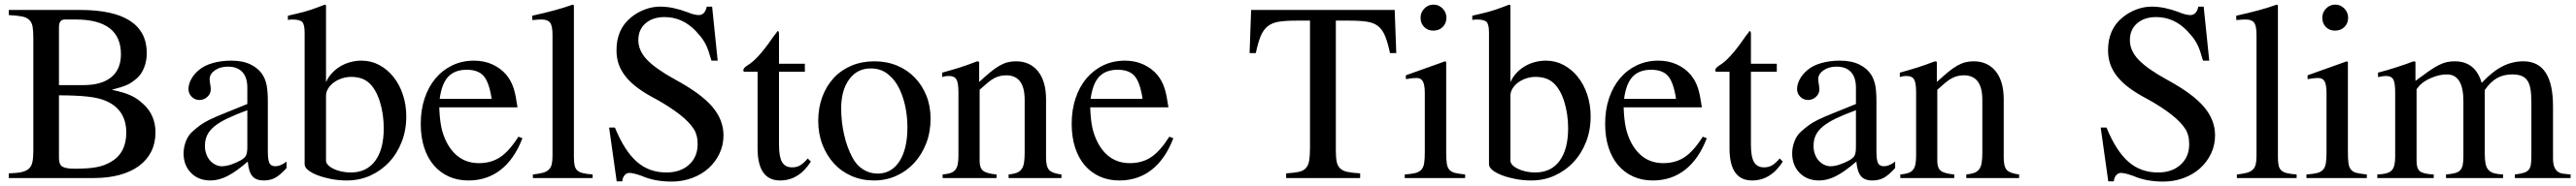

<svg xmlns="http://www.w3.org/2000/svg" viewBox="-20 -782 11284 817"><path d="M331.1 -738.3Q476.6 -738.3 549.8 -690.4Q623 -642.6 623 -548.8Q623 -514.6 611.3 -484.9Q599.6 -455.1 578.1 -436.5Q567.4 -427.7 557.6 -420.9Q547.9 -414.1 535.6 -408.7Q523.4 -403.3 507.3 -398.4Q491.2 -393.6 469.7 -387.7Q497.1 -381.8 517.1 -376Q537.1 -370.1 552.7 -362.8Q568.4 -355.5 581.1 -346.7Q593.8 -337.9 606.4 -326.2Q661.1 -277.3 661.1 -200.2Q661.1 -153.3 642.6 -116.2Q624 -79.1 588.9 -53.2Q553.7 -27.3 503.9 -13.7Q454.1 0 391.6 0H18.6V-20.5Q52.7 -21.5 73.7 -25.9Q94.7 -30.3 106.4 -41Q118.2 -51.8 122.1 -70.8Q126 -89.8 126 -120.1V-616.2Q126 -647.5 122.6 -666Q119.1 -684.6 107.4 -695.3Q95.7 -706.1 74.7 -710Q53.7 -713.9 18.6 -715.8V-738.3ZM238.3 -86.9Q238.3 -59.6 252.9 -50.3Q267.6 -41 306.6 -41Q335.9 -41 358.9 -42.5Q381.8 -43.9 400.9 -47.4Q419.9 -50.8 435.5 -56.6Q451.2 -62.5 464.8 -70.3Q533.2 -109.4 533.2 -199.2Q533.2 -304.7 436.5 -341.8Q420.9 -347.7 402.8 -351.6Q384.8 -355.5 361.8 -357.9Q338.9 -360.4 308.6 -361.8Q278.3 -363.3 238.3 -363.3ZM345.7 -408.2Q424.8 -408.2 467.3 -442.9Q509.8 -477.5 509.8 -543.9Q509.8 -620.1 460 -658.2Q410.2 -696.3 312.5 -696.3H263.7Q238.3 -696.3 238.3 -663.1V-408.2Z M1153.3 -117.2Q1153.3 -80.1 1160.2 -65.9Q1167 -51.8 1186.5 -51.8Q1209 -51.8 1235.4 -72.3V-43.9Q1207 -12.7 1185.5 -1Q1164.1 10.7 1135.7 10.7Q1101.6 10.7 1085.4 -8.3Q1069.3 -27.3 1065.4 -72.3Q1014.6 -28.3 976.6 -8.8Q938.5 10.7 902.3 10.7Q849.6 10.7 816.9 -22.5Q784.2 -55.7 784.2 -108.4Q784.2 -134.8 794.4 -161.6Q804.7 -188.5 824.2 -205.1Q841.8 -220.7 856.9 -231.9Q872.1 -243.2 896.5 -255.4Q920.9 -267.6 960 -283.2Q999 -298.8 1063.5 -325.2V-396.5Q1063.5 -442.4 1041.5 -465.8Q1019.5 -489.3 978.5 -489.3Q944.3 -489.3 921.4 -473.1Q898.4 -457 898.4 -434.6Q898.4 -425.8 900.9 -412.1Q903.3 -398.4 903.3 -389.6Q903.3 -370.1 888.2 -356.4Q873 -342.8 853.5 -342.8Q834 -342.8 819.8 -356.9Q805.7 -371.1 805.7 -390.6Q805.7 -412.1 817.9 -434.6Q830.1 -457 851.6 -474.6Q874 -494.1 911.6 -504.9Q949.2 -515.6 993.2 -515.6Q1043.9 -515.6 1078.6 -498.5Q1113.3 -481.4 1131.8 -451.2Q1143.6 -431.6 1148.4 -405.8Q1153.3 -379.9 1153.3 -335.9ZM1063.5 -297.9Q1012.7 -279.3 977.1 -262.2Q941.4 -245.1 919.4 -227.1Q897.5 -209 887.7 -188.5Q877.9 -168 877.9 -143.6V-138.7Q877.9 -121.1 883.8 -105Q889.6 -88.9 899.9 -77.1Q910.2 -65.4 923.8 -58.6Q937.5 -51.8 952.1 -51.8Q969.7 -51.8 991.7 -59.1Q1013.7 -66.4 1033.2 -77.1Q1052.7 -87.9 1058.1 -99.6Q1063.5 -111.3 1063.5 -136.7Z M1408.2 -420.9Q1417 -441.4 1432.6 -459Q1448.2 -476.6 1468.8 -489.3Q1489.3 -502 1513.7 -508.8Q1538.1 -515.6 1563.5 -515.6Q1605.5 -515.6 1641.1 -496.6Q1676.8 -477.5 1703.1 -444.8Q1729.5 -412.1 1744.6 -367.2Q1759.8 -322.3 1759.8 -270.5Q1759.8 -210 1739.7 -158.7Q1719.7 -107.4 1684.6 -69.8Q1649.4 -32.2 1602.1 -10.7Q1554.7 10.7 1499 10.7Q1464.8 10.7 1431.6 4.4Q1398.4 -2 1372.6 -11.7Q1346.7 -21.5 1330.6 -34.2Q1314.5 -46.9 1314.5 -60.5V-638.7Q1314.5 -673.8 1304.2 -685.1Q1293.9 -696.3 1260.7 -696.3Q1254.9 -696.3 1250.5 -695.8Q1246.1 -695.3 1241.2 -694.3V-712.9L1274.4 -720.7Q1313.5 -729.5 1340.8 -738.8Q1368.2 -748 1403.3 -761.7L1408.2 -758.8ZM1408.2 -77.1Q1408.2 -66.4 1417 -57.1Q1425.8 -47.9 1440.9 -40.5Q1456.1 -33.2 1475.6 -28.8Q1495.1 -24.4 1516.6 -24.4Q1585.9 -24.4 1623.5 -75.2Q1661.1 -126 1661.1 -218.8Q1661.1 -250 1656.7 -279.8Q1652.3 -309.6 1644 -335.9Q1635.7 -362.3 1624 -382.8Q1612.3 -403.3 1598.6 -416Q1582 -431.6 1561.5 -438Q1541 -444.3 1518.6 -444.3Q1497.1 -444.3 1477.1 -437.5Q1457 -430.7 1441.9 -419.4Q1426.8 -408.2 1417.5 -393.1Q1408.2 -377.9 1408.2 -361.3Z M2268.6 -174.8Q2233.4 -83 2173.3 -36.1Q2113.3 10.7 2032.2 10.7Q1984.4 10.7 1945.8 -6.8Q1907.2 -24.4 1879.9 -56.6Q1852.5 -88.9 1837.9 -134.8Q1823.2 -180.7 1823.2 -238.3Q1823.2 -299.8 1840.3 -350.6Q1857.4 -401.4 1888.2 -438Q1918.9 -474.6 1961.9 -495.1Q2004.9 -515.6 2056.6 -515.6Q2100.6 -515.6 2137.2 -499Q2173.8 -482.4 2199.2 -452.1Q2210 -438.5 2217.3 -424.8Q2224.6 -411.1 2230 -394.5Q2235.4 -377.9 2239.3 -357.4Q2243.2 -336.9 2247.1 -310.5H1904.3Q1906.2 -256.8 1913.6 -222.2Q1920.9 -187.5 1937.5 -155.3Q1985.4 -65.4 2078.1 -65.4Q2131.8 -65.4 2171.4 -91.8Q2210.9 -118.2 2251 -181.6ZM2133.8 -347.7Q2123 -419.9 2099.1 -447.8Q2075.2 -475.6 2024.4 -475.6Q1972.7 -475.6 1943.8 -445.3Q1915 -415 1906.2 -347.7Z M2311.5 -712.9Q2340.8 -719.7 2363.8 -725.1Q2386.7 -730.5 2407.7 -736.3Q2428.7 -742.2 2448.2 -748Q2467.8 -753.9 2489.3 -761.7L2494.1 -758.8V-93.8Q2494.1 -70.3 2497.1 -56.2Q2500 -42 2508.8 -33.7Q2517.6 -25.4 2533.7 -21.5Q2549.8 -17.6 2576.2 -15.6V0H2314.5V-15.6Q2340.8 -18.6 2357.4 -22.9Q2374 -27.3 2383.8 -36.6Q2393.6 -45.9 2397 -60.5Q2400.4 -75.2 2400.4 -97.7V-628.9Q2400.4 -668 2390.1 -682.1Q2379.9 -696.3 2353.5 -696.3Q2345.7 -696.3 2336.4 -695.8Q2327.1 -695.3 2318.4 -694.3H2311.5Z M3124 -515.6H3096.7Q3089.8 -540 3083.5 -558.6Q3077.1 -577.1 3068.8 -592.3Q3060.5 -607.4 3050.8 -619.6Q3041 -631.8 3028.3 -645.5Q2969.7 -707 2891.6 -707Q2839.8 -707 2808.1 -679.7Q2776.4 -652.3 2776.4 -605.5Q2776.4 -559.6 2814.5 -519.5Q2852.5 -479.5 2939.5 -431.6Q3050.8 -371.1 3100.1 -313.5Q3149.4 -255.9 3149.4 -187.5Q3149.4 -144.5 3131.8 -107.4Q3114.3 -70.3 3084 -43Q3053.7 -15.6 3011.7 0Q2969.7 15.6 2921.9 15.6Q2887.7 15.6 2854.5 9.8Q2821.3 3.9 2790 -9.8Q2773.4 -15.6 2759.8 -19Q2746.1 -22.5 2737.3 -22.5Q2724.6 -22.5 2715.8 -11.7Q2707 -1 2706.1 14.6H2681.6L2648.4 -221.7H2673.8Q2715.8 -119.1 2769.5 -71.8Q2823.2 -24.4 2899.4 -24.4Q2960.9 -24.4 2998.5 -58.6Q3036.1 -92.8 3036.1 -148.4Q3036.1 -169.9 3031.7 -186.5Q3027.3 -203.1 3019.5 -214.8Q3000 -246.1 2957.5 -279.3Q2915 -312.5 2855.5 -345.7Q2808.6 -370.1 2775.4 -394.5Q2742.2 -418.9 2721.2 -445.3Q2700.2 -471.7 2690.4 -500Q2680.7 -528.3 2680.7 -561.5Q2680.7 -654.3 2745.1 -706.1Q2772.5 -728.5 2805.7 -740.7Q2838.9 -752.9 2871.1 -752.9Q2900.4 -752.9 2930.2 -746.6Q2960 -740.2 2991.2 -728.5Q3006.8 -721.7 3019.5 -718.8Q3032.2 -715.8 3041 -715.8Q3068.4 -715.8 3076.2 -752.9H3099.6Z M3505.9 -466.8H3392.6V-146.5Q3392.6 -92.8 3406.2 -69.8Q3419.9 -46.9 3450.2 -46.9Q3469.7 -46.9 3484.4 -55.2Q3499 -63.5 3518.6 -85.9L3532.2 -72.3Q3479.5 10.7 3397.5 10.7Q3298.8 10.7 3298.8 -130.9V-466.8H3240.2Q3236.3 -467.8 3236.3 -473.6Q3236.3 -483.4 3254.9 -495.1Q3298.8 -520.5 3363.3 -614.3Q3368.2 -622.1 3374.5 -629.4Q3380.9 -636.7 3385.7 -645.5Q3389.6 -645.5 3391.1 -642.6Q3392.6 -639.6 3392.6 -630.9V-502H3505.9Z M3810.5 -512.7Q3864.3 -512.7 3909.2 -494.1Q3954.1 -475.6 3986.8 -441.9Q4019.5 -408.2 4038.1 -362.3Q4056.6 -316.4 4056.6 -260.7Q4056.6 -202.1 4037.6 -152.8Q4018.6 -103.5 3985.4 -66.9Q3952.1 -30.3 3906.7 -9.8Q3861.3 10.7 3808.6 10.7Q3755.9 10.7 3710.9 -8.8Q3666 -28.3 3633.8 -63.5Q3601.6 -98.6 3583 -146.5Q3564.5 -194.3 3564.5 -251Q3564.5 -308.6 3582.5 -356.9Q3600.6 -405.3 3632.8 -439.9Q3665 -474.6 3710.4 -493.7Q3755.9 -512.7 3810.5 -512.7ZM3793.9 -481.4Q3735.4 -481.4 3700.2 -433.6Q3665 -385.7 3665 -306.6Q3665 -247.1 3677.7 -190.9Q3690.4 -134.8 3713.9 -90.8Q3731.4 -56.6 3760.7 -38.1Q3790 -19.5 3824.2 -19.5Q3885.7 -19.5 3920.4 -73.7Q3955.1 -127.9 3955.1 -222.7Q3955.1 -293.9 3934.6 -355.5Q3914.1 -417 3878.9 -448.2Q3860.4 -465.8 3839.8 -473.6Q3819.3 -481.4 3793.9 -481.4Z M4107.4 -462.9Q4153.3 -475.6 4187 -486.3Q4220.7 -497.1 4260.7 -512.7L4269.5 -510.7V-421.9Q4297.9 -448.2 4319.3 -465.8Q4340.8 -483.4 4358.9 -493.7Q4377 -503.9 4394 -508.3Q4411.1 -512.7 4430.7 -512.7Q4492.2 -512.7 4527.3 -468.8Q4562.5 -424.8 4562.5 -345.7V-89.8Q4562.5 -49.8 4576.2 -35.2Q4589.8 -20.5 4629.9 -15.6V0H4398.4V-15.6Q4418.9 -17.6 4432.6 -22.5Q4446.3 -27.3 4454.6 -38.1Q4462.9 -48.8 4465.8 -66.4Q4468.8 -84 4468.8 -110.4V-343.8Q4468.8 -451.2 4387.7 -451.2Q4374 -451.2 4361.3 -448.2Q4348.6 -445.3 4335.4 -438.5Q4322.3 -431.6 4307.1 -418.9Q4292 -406.2 4271.5 -387.7V-74.2Q4271.5 -43.9 4287.1 -31.7Q4302.7 -19.5 4345.7 -15.6V0H4109.4V-15.6Q4130.9 -17.6 4144 -22Q4157.2 -26.4 4165 -36.1Q4172.9 -45.9 4175.8 -61Q4178.7 -76.2 4178.7 -99.6V-377Q4178.7 -418 4169.9 -433.1Q4161.1 -448.2 4137.7 -448.2Q4120.1 -448.2 4107.4 -443.4Z M5120.1 -174.8Q5085 -83 5024.9 -36.1Q4964.8 10.7 4883.8 10.7Q4835.9 10.7 4797.4 -6.8Q4758.8 -24.4 4731.4 -56.6Q4704.1 -88.9 4689.5 -134.8Q4674.8 -180.7 4674.8 -238.3Q4674.8 -299.8 4691.9 -350.6Q4709 -401.4 4739.7 -438Q4770.5 -474.6 4813.5 -495.1Q4856.4 -515.6 4908.2 -515.6Q4952.1 -515.6 4988.8 -499Q5025.4 -482.4 5050.8 -452.1Q5061.5 -438.5 5068.8 -424.8Q5076.2 -411.1 5081.5 -394.5Q5086.9 -377.9 5090.8 -357.4Q5094.7 -336.9 5098.6 -310.5H4755.9Q4757.8 -256.8 4765.1 -222.2Q4772.5 -187.5 4789.1 -155.3Q4836.9 -65.4 4929.7 -65.4Q4983.4 -65.4 5022.9 -91.8Q5062.5 -118.2 5102.5 -181.6ZM4985.4 -347.7Q4974.6 -419.9 4950.7 -447.8Q4926.8 -475.6 4876 -475.6Q4824.2 -475.6 4795.4 -445.3Q4766.6 -415 4757.8 -347.7Z M5658.2 -691.4Q5611.3 -691.4 5581.5 -686.5Q5551.8 -681.6 5532.7 -666Q5513.7 -650.4 5502.4 -622.6Q5491.2 -594.7 5481.4 -548.8H5454.1L5460.9 -738.3H6089.8L6096.7 -548.8H6069.3Q6059.6 -594.7 6048.3 -622.6Q6037.1 -650.4 6018.6 -666Q6000 -681.6 5969.7 -686.5Q5939.5 -691.4 5891.6 -691.4H5832V-120.1Q5832 -89.8 5835.9 -71.3Q5839.8 -52.7 5851.1 -42Q5862.3 -31.2 5883.3 -26.9Q5904.3 -22.5 5938.5 -20.5V0H5614.3V-20.5Q5648.4 -22.5 5668.9 -26.9Q5689.5 -31.2 5700.7 -43.5Q5711.9 -55.7 5715.3 -77.1Q5718.8 -98.6 5718.8 -133.8V-691.4Z M6315.4 -509.8V-113.3Q6315.4 -83 6317.9 -64.9Q6320.3 -46.9 6329.1 -36.6Q6337.9 -26.4 6354 -22.5Q6370.1 -18.6 6398.4 -15.6V0H6133.8V-15.6Q6163.1 -17.6 6180.2 -22Q6197.3 -26.4 6206.5 -36.6Q6215.8 -46.9 6218.8 -64.9Q6221.7 -83 6221.7 -113.3V-372.1Q6221.7 -409.2 6213.4 -424.3Q6205.1 -439.5 6185.5 -439.5Q6177.7 -439.5 6167.5 -438.5Q6157.2 -437.5 6146.5 -435.5L6138.7 -434.6V-451.2L6310.5 -512.7ZM6259.8 -761.7Q6283.2 -761.7 6299.8 -744.6Q6316.4 -727.5 6316.4 -704.1Q6316.4 -679.7 6300.3 -663.6Q6284.2 -647.5 6258.8 -647.5Q6234.4 -647.5 6218.8 -663.6Q6203.1 -679.7 6203.1 -704.1Q6203.1 -727.5 6219.7 -744.6Q6236.3 -761.7 6259.8 -761.7Z M6596.7 -420.9Q6605.5 -441.4 6621.1 -459Q6636.7 -476.6 6657.2 -489.3Q6677.7 -502 6702.1 -508.8Q6726.6 -515.6 6752 -515.6Q6793.9 -515.6 6829.6 -496.6Q6865.2 -477.5 6891.6 -444.8Q6918 -412.1 6933.1 -367.2Q6948.2 -322.3 6948.2 -270.5Q6948.2 -210 6928.2 -158.7Q6908.2 -107.4 6873 -69.8Q6837.9 -32.2 6790.5 -10.7Q6743.2 10.7 6687.5 10.7Q6653.3 10.7 6620.1 4.4Q6586.9 -2 6561 -11.7Q6535.2 -21.5 6519 -34.2Q6502.9 -46.9 6502.9 -60.5V-638.7Q6502.9 -673.8 6492.7 -685.1Q6482.4 -696.3 6449.2 -696.3Q6443.4 -696.3 6439 -695.8Q6434.6 -695.3 6429.7 -694.3V-712.9L6462.9 -720.7Q6502 -729.5 6529.3 -738.8Q6556.6 -748 6591.8 -761.7L6596.7 -758.8ZM6596.7 -77.1Q6596.7 -66.4 6605.5 -57.1Q6614.3 -47.9 6629.4 -40.5Q6644.5 -33.2 6664.1 -28.8Q6683.6 -24.4 6705.1 -24.4Q6774.4 -24.4 6812 -75.2Q6849.6 -126 6849.6 -218.8Q6849.6 -250 6845.2 -279.8Q6840.8 -309.6 6832.5 -335.9Q6824.2 -362.3 6812.5 -382.8Q6800.8 -403.3 6787.1 -416Q6770.5 -431.6 6750 -438Q6729.5 -444.3 6707 -444.3Q6685.5 -444.3 6665.5 -437.5Q6645.5 -430.7 6630.4 -419.4Q6615.2 -408.2 6606 -393.1Q6596.7 -377.9 6596.7 -361.3Z M7457 -174.8Q7421.9 -83 7361.8 -36.1Q7301.8 10.7 7220.7 10.7Q7172.9 10.7 7134.3 -6.8Q7095.7 -24.4 7068.4 -56.6Q7041 -88.9 7026.4 -134.8Q7011.7 -180.7 7011.7 -238.3Q7011.7 -299.8 7028.8 -350.6Q7045.9 -401.4 7076.7 -438Q7107.4 -474.6 7150.4 -495.1Q7193.4 -515.6 7245.1 -515.6Q7289.1 -515.6 7325.7 -499Q7362.3 -482.4 7387.7 -452.1Q7398.4 -438.5 7405.8 -424.8Q7413.1 -411.1 7418.5 -394.5Q7423.8 -377.9 7427.7 -357.4Q7431.6 -336.9 7435.5 -310.5H7092.8Q7094.7 -256.8 7102.1 -222.2Q7109.4 -187.5 7126 -155.3Q7173.8 -65.4 7266.6 -65.4Q7320.3 -65.4 7359.9 -91.8Q7399.4 -118.2 7439.5 -181.6ZM7322.3 -347.7Q7311.5 -419.9 7287.6 -447.8Q7263.7 -475.6 7212.9 -475.6Q7161.1 -475.6 7132.3 -445.3Q7103.5 -415 7094.7 -347.7Z M7763.7 -466.8H7650.4V-146.5Q7650.4 -92.8 7664.1 -69.8Q7677.7 -46.9 7708 -46.9Q7727.5 -46.9 7742.2 -55.2Q7756.8 -63.5 7776.4 -85.9L7790 -72.3Q7737.3 10.7 7655.3 10.7Q7556.6 10.7 7556.6 -130.9V-466.8H7498Q7494.1 -467.8 7494.1 -473.6Q7494.1 -483.4 7512.7 -495.1Q7556.6 -520.5 7621.1 -614.3Q7626 -622.1 7632.3 -629.4Q7638.7 -636.7 7643.6 -645.5Q7647.5 -645.5 7648.9 -642.6Q7650.4 -639.6 7650.4 -630.9V-502H7763.7Z M8200.2 -117.2Q8200.2 -80.1 8207 -65.9Q8213.9 -51.8 8233.4 -51.8Q8255.9 -51.8 8282.2 -72.3V-43.9Q8253.9 -12.7 8232.4 -1Q8210.9 10.7 8182.6 10.7Q8148.4 10.7 8132.3 -8.3Q8116.2 -27.3 8112.3 -72.3Q8061.5 -28.3 8023.4 -8.8Q7985.4 10.7 7949.2 10.7Q7896.5 10.7 7863.8 -22.5Q7831.1 -55.7 7831.1 -108.4Q7831.1 -134.8 7841.3 -161.6Q7851.6 -188.5 7871.1 -205.1Q7888.7 -220.7 7903.8 -231.9Q7918.9 -243.2 7943.4 -255.4Q7967.8 -267.6 8006.8 -283.2Q8045.9 -298.8 8110.4 -325.2V-396.5Q8110.4 -442.4 8088.4 -465.8Q8066.4 -489.3 8025.4 -489.3Q7991.2 -489.3 7968.3 -473.1Q7945.3 -457 7945.3 -434.6Q7945.3 -425.8 7947.8 -412.1Q7950.2 -398.4 7950.2 -389.6Q7950.2 -370.1 7935.1 -356.4Q7919.9 -342.8 7900.4 -342.8Q7880.9 -342.8 7866.7 -356.9Q7852.5 -371.1 7852.5 -390.6Q7852.5 -412.1 7864.7 -434.6Q7877 -457 7898.4 -474.6Q7920.9 -494.1 7958.5 -504.9Q7996.1 -515.6 8040 -515.6Q8090.8 -515.6 8125.5 -498.5Q8160.2 -481.4 8178.7 -451.2Q8190.4 -431.6 8195.3 -405.8Q8200.2 -379.9 8200.2 -335.9ZM8110.4 -297.9Q8059.6 -279.3 8023.9 -262.2Q7988.3 -245.1 7966.3 -227.1Q7944.3 -209 7934.6 -188.5Q7924.8 -168 7924.8 -143.6V-138.7Q7924.8 -121.1 7930.7 -105Q7936.5 -88.9 7946.8 -77.1Q7957 -65.4 7970.7 -58.6Q7984.4 -51.8 7999 -51.8Q8016.6 -51.8 8038.6 -59.1Q8060.5 -66.4 8080.1 -77.1Q8099.6 -87.9 8105 -99.6Q8110.4 -111.3 8110.4 -136.7Z M8302.7 -462.9Q8348.6 -475.6 8382.3 -486.3Q8416 -497.1 8456.1 -512.7L8464.8 -510.7V-421.9Q8493.2 -448.2 8514.6 -465.8Q8536.1 -483.4 8554.2 -493.7Q8572.3 -503.9 8589.4 -508.3Q8606.4 -512.7 8626 -512.7Q8687.5 -512.7 8722.7 -468.8Q8757.8 -424.8 8757.8 -345.7V-89.8Q8757.8 -49.8 8771.5 -35.2Q8785.2 -20.5 8825.2 -15.6V0H8593.8V-15.6Q8614.3 -17.6 8627.9 -22.5Q8641.6 -27.3 8649.9 -38.1Q8658.2 -48.8 8661.1 -66.4Q8664.1 -84 8664.1 -110.4V-343.8Q8664.1 -451.2 8583 -451.2Q8569.3 -451.2 8556.6 -448.2Q8543.9 -445.3 8530.8 -438.5Q8517.6 -431.6 8502.4 -418.9Q8487.3 -406.2 8466.8 -387.7V-74.2Q8466.8 -43.9 8482.4 -31.7Q8498 -19.5 8541 -15.6V0H8304.7V-15.6Q8326.2 -17.6 8339.4 -22Q8352.5 -26.4 8360.4 -36.1Q8368.2 -45.9 8371.1 -61Q8374 -76.2 8374 -99.6V-377Q8374 -418 8365.2 -433.1Q8356.4 -448.2 8333 -448.2Q8315.4 -448.2 8302.7 -443.4Z M9658.2 -515.6H9630.9Q9624 -540 9617.7 -558.6Q9611.3 -577.1 9603 -592.3Q9594.7 -607.4 9585 -619.6Q9575.2 -631.8 9562.5 -645.5Q9503.9 -707 9425.8 -707Q9374 -707 9342.3 -679.7Q9310.5 -652.3 9310.5 -605.5Q9310.5 -559.6 9348.6 -519.5Q9386.7 -479.5 9473.6 -431.6Q9585 -371.1 9634.3 -313.5Q9683.6 -255.9 9683.6 -187.5Q9683.6 -144.5 9666 -107.4Q9648.4 -70.3 9618.2 -43Q9587.9 -15.6 9545.9 0Q9503.9 15.6 9456.1 15.6Q9421.9 15.6 9388.7 9.8Q9355.5 3.9 9324.2 -9.8Q9307.6 -15.6 9293.9 -19Q9280.3 -22.5 9271.5 -22.5Q9258.8 -22.5 9250 -11.7Q9241.2 -1 9240.2 14.6H9215.8L9182.6 -221.7H9208Q9250 -119.1 9303.7 -71.8Q9357.4 -24.4 9433.6 -24.4Q9495.1 -24.4 9532.7 -58.6Q9570.3 -92.8 9570.3 -148.4Q9570.3 -169.9 9565.9 -186.5Q9561.5 -203.1 9553.7 -214.8Q9534.2 -246.1 9491.7 -279.3Q9449.2 -312.5 9389.6 -345.7Q9342.8 -370.1 9309.6 -394.5Q9276.4 -418.9 9255.4 -445.3Q9234.4 -471.7 9224.6 -500Q9214.8 -528.3 9214.8 -561.5Q9214.8 -654.3 9279.3 -706.1Q9306.6 -728.5 9339.8 -740.7Q9373 -752.9 9405.3 -752.9Q9434.6 -752.9 9464.4 -746.6Q9494.1 -740.2 9525.4 -728.5Q9541 -721.7 9553.7 -718.8Q9566.4 -715.8 9575.2 -715.8Q9602.5 -715.8 9610.4 -752.9H9633.8Z M9776.4 -712.9Q9805.7 -719.7 9828.6 -725.1Q9851.6 -730.5 9872.6 -736.3Q9893.6 -742.2 9913.1 -748Q9932.6 -753.9 9954.1 -761.7L9959 -758.8V-93.8Q9959 -70.3 9961.9 -56.2Q9964.8 -42 9973.6 -33.7Q9982.4 -25.4 9998.5 -21.5Q10014.6 -17.6 10041 -15.6V0H9779.3V-15.6Q9805.7 -18.6 9822.3 -22.9Q9838.9 -27.3 9848.6 -36.6Q9858.4 -45.9 9861.8 -60.5Q9865.2 -75.2 9865.2 -97.7V-628.9Q9865.2 -668 9855 -682.1Q9844.7 -696.3 9818.4 -696.3Q9810.5 -696.3 9801.3 -695.8Q9792 -695.3 9783.2 -694.3H9776.4Z M10265.6 -509.8V-113.3Q10265.6 -83 10268.1 -64.9Q10270.5 -46.9 10279.3 -36.6Q10288.1 -26.4 10304.2 -22.5Q10320.3 -18.6 10348.6 -15.6V0H10084V-15.6Q10113.3 -17.6 10130.4 -22Q10147.5 -26.4 10156.7 -36.6Q10166 -46.9 10168.9 -64.9Q10171.9 -83 10171.9 -113.3V-372.1Q10171.9 -409.2 10163.6 -424.3Q10155.3 -439.5 10135.7 -439.5Q10127.9 -439.5 10117.7 -438.5Q10107.4 -437.5 10096.7 -435.5L10088.9 -434.6V-451.2L10260.7 -512.7ZM10210 -761.7Q10233.4 -761.7 10250 -744.6Q10266.6 -727.5 10266.6 -704.1Q10266.6 -679.7 10250.5 -663.6Q10234.4 -647.5 10209 -647.5Q10184.6 -647.5 10168.9 -663.6Q10153.3 -679.7 10153.3 -704.1Q10153.3 -727.5 10169.9 -744.6Q10186.5 -761.7 10210 -761.7Z M10397.5 -462.9Q10420.9 -468.8 10439.9 -474.6Q10459 -480.5 10477.5 -486.3Q10496.1 -492.2 10514.2 -498.5Q10532.2 -504.9 10553.7 -512.7L10561.5 -510.7V-426.8Q10596.7 -453.1 10621.1 -470.2Q10645.5 -487.3 10664.6 -496.6Q10683.6 -505.9 10699.2 -509.3Q10714.8 -512.7 10733.4 -512.7Q10824.2 -512.7 10851.6 -418Q10898.4 -467.8 10941.9 -490.2Q10985.4 -512.7 11034.2 -512.7Q11164.1 -512.7 11164.1 -315.4V-85Q11164.1 -21.5 11212.9 -18.6L11241.2 -15.6V0H10997.1V-15.6Q11021.5 -18.6 11035.6 -22.9Q11049.8 -27.3 11057.1 -35.6Q11064.5 -43.9 11066.9 -58.6Q11069.3 -73.2 11069.3 -97.7V-332Q11069.3 -367.2 11065.4 -390.6Q11061.5 -414.1 11051.8 -428.2Q11042 -442.4 11025.9 -448.7Q11009.8 -455.1 10986.3 -455.1Q10947.3 -455.1 10918.9 -439Q10890.6 -422.9 10865.2 -386.7V-105.5Q10865.2 -80.1 10868.7 -63Q10872.1 -45.9 10881.3 -35.6Q10890.6 -25.4 10906.2 -21Q10921.9 -16.6 10945.3 -15.6V0H10695.3V-15.6Q10718.8 -17.6 10733.9 -21.5Q10749 -25.4 10757.3 -34.2Q10765.6 -43 10768.6 -57.6Q10771.5 -72.3 10771.5 -95.7V-337.9Q10771.5 -455.1 10699.2 -455.1Q10668 -455.1 10634.3 -441.4Q10600.6 -427.7 10581.1 -408.2Q10566.4 -391.6 10566.4 -388.7V-74.2Q10566.4 -41 10581.5 -29.3Q10596.7 -17.6 10641.6 -15.6V0H10394.5V-15.6Q10418 -16.6 10433.1 -20.5Q10448.2 -24.4 10457 -33.2Q10465.8 -42 10469.2 -57.1Q10472.7 -72.3 10472.7 -94.7V-377Q10472.7 -418 10464.4 -433.1Q10456.1 -448.2 10433.6 -448.2Q10423.8 -448.2 10416.5 -446.8Q10409.2 -445.3 10397.5 -443.4Z"/></svg>

Font: BabelStone Tibetan Slim
Style: Regular
Weight: 400
Designer: Christopher J. Fynn
Foundry: BabelStone
Version: Version 10.011 October 1, 2023